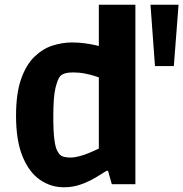

<svg xmlns="http://www.w3.org/2000/svg" viewBox="-20 -781 777 814"><path d="M251 13Q195 13 149 -19Q103 -51 75.5 -118Q48 -185 48 -290Q48 -385 69.5 -446Q91 -507 126.5 -541Q162 -575 203.5 -588Q245 -601 285 -601Q313 -601 339 -597.5Q365 -594 382 -590Q399 -586 399 -586V-761H554V0H454L438 -57H432Q412 -44 384 -27.5Q356 -11 322.5 1Q289 13 251 13ZM278 -113Q295 -113 316 -118.5Q337 -124 356 -132Q375 -140 387 -145.5Q399 -151 399 -151V-453Q399 -453 382.5 -458.5Q366 -464 341 -469Q316 -474 289 -474Q250 -474 235 -458Q225 -447 215.5 -409.5Q206 -372 206 -287Q206 -223 210.5 -189.5Q215 -156 222 -143Q229 -130 234 -125Q242 -118 254 -115.5Q266 -113 278 -113ZM637 -501 618 -761H737L717 -501Z"/></svg>

Font: Ruda SemiBold
Style: Bold
Weight: 900
Designer: Mariela Monsalve and Angelina Sanchez
Foundry: Mariela Monsalve and Angelina Sanchez
Version: Version 2.000